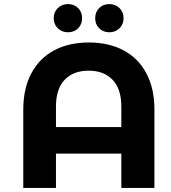

<svg xmlns="http://www.w3.org/2000/svg" viewBox="-20 -920 839 940"><path d="M736 -383V0H574V-168H254V0H94V-383Q94 -488 134 -562Q174 -636 246 -674Q318 -712 415 -712Q512 -712 584 -674Q656 -636 696 -562Q736 -488 736 -383ZM574 -298V-398Q574 -485 531 -529.5Q488 -574 414 -574Q339 -574 296.5 -529.5Q254 -485 254 -398V-298ZM243 -831Q243 -861 263 -880.5Q283 -900 313 -900Q343 -900 362.5 -880.5Q382 -861 382 -831Q382 -801 362.5 -781.5Q343 -762 313 -762Q283 -762 263 -781.5Q243 -801 243 -831ZM446 -831Q446 -861 465.5 -880.5Q485 -900 515 -900Q545 -900 565 -880.5Q585 -861 585 -831Q585 -801 565 -781.5Q545 -762 515 -762Q485 -762 465.5 -781.5Q446 -801 446 -831Z"/></svg>

Font: mBank
Style: Bold
Weight: 700
Designer: Julieta Ulanovsky
Foundry: Julieta Ulanovsky
Version: Version 7.200